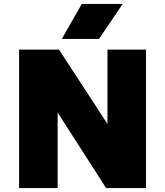

<svg xmlns="http://www.w3.org/2000/svg" viewBox="-20 -951 835 971"><path d="M76.5 0V-700H278.5L523.5 -324V-700H718.5V0H516.5L271.5 -382V0ZM292.5 -754 393.5 -931H600.5L480.5 -754Z"/></svg>

Font: Geologica Roman Black
Style: Regular
Weight: 900
Designer: Sindre Bremnes, Frode Helland
Foundry: Monokrom Skriftforlag AS
Version: Version 1.010;gftools[0.9.28]